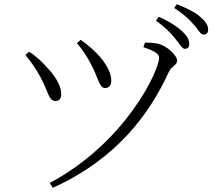

<svg xmlns="http://www.w3.org/2000/svg" viewBox="-20 -855 1040 916"><path d="M862 -622C875 -622 883 -630 883 -645C883 -666 873 -683 848 -707C823 -729 788 -753 737 -775L724 -756C766 -727 795 -697 815 -672C837 -646 848 -622 862 -622ZM952 -690C965 -690 973 -698 973 -714C973 -734 962 -752 934 -776C911 -796 874 -815 824 -835L811 -817C856 -788 880 -765 903 -739C926 -715 935 -690 952 -690ZM415 -547C447 -489 453 -435 481 -435C499 -435 511 -446 511 -470C511 -506 489 -545 459 -582C431 -613 402 -639 365 -665L347 -649C377 -615 396 -583 415 -547ZM172 -489C211 -417 212 -373 245 -373C265 -373 273 -388 272 -409C272 -438 252 -483 208 -529C187 -554 152 -588 119 -608L101 -593C127 -562 151 -527 172 -489ZM785 -511C800 -543 825 -543 825 -566C825 -591 776 -636 736 -646C714 -651 688 -652 672 -652L664 -630C722 -610 739 -597 739 -579C739 -519 580 -175 217 18L232 41C538 -98 693 -311 785 -511Z"/></svg>

Font: Noto Serif CJK JP Light
Style: Regular
Weight: 300
Designer: Ryoko NISHIZUKA 西塚涼子 (kana & ideographs); Frank Grießhammer (Latin, Greek & Cyrillic); Wenlong ZHANG 张文龙 (bopomofo); San
Foundry: Adobe Systems Incorporated
Version: Version 1.001;PS 1.001;hotconv 16.6.54;makeotf.lib2.5.65590